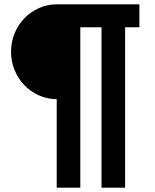

<svg xmlns="http://www.w3.org/2000/svg" viewBox="-20 -718 717 887"><path d="M242 -260Q198 -260 159.5 -277.5Q121 -295 92.5 -324.5Q64 -354 47.5 -394Q31 -434 31 -479Q31 -524 47.5 -564Q64 -604 92.5 -633.5Q121 -663 159.5 -680.5Q198 -698 242 -698H624V-592H558V149H449V-592H351V149H242Z"/></svg>

Font: IBM Plex Sans Thai
Style: Bold
Weight: 700
Designer: Mike Abbink, Paul van der Laan, Pieter van Rosmalen, Ben Mitchell, Mark Frömberg
Foundry: Bold Monday
Version: Version 1.2